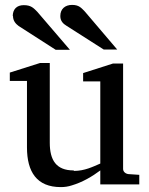

<svg xmlns="http://www.w3.org/2000/svg" viewBox="-20 -751 608 783"><path d="M280 -56C209 -56 183 -98 183 -169V-494H143L20 -455V-421H90V-150C90 -50 130 12 228 12C243 12 258 10 273 5C317 -8 357 -32 389 -56V1H548V-38L504 -41C493 -42 482 -50 482 -62V-492H441L319 -453V-419H389V-84C359 -71 325 -54 282 -54ZM33 -686C33 -666 44 -654 56 -645L207 -548H265L132 -703C117 -718 107 -730 77 -730C48 -730 32 -713 32 -685ZM226 -685C226 -665 238 -654 251 -646L403 -549H458L326 -704C312 -718 303 -731 274 -731C245 -731 226 -714 226 -686Z"/></svg>

Font: Veleka
Style: Regular
Weight: 400
Designer: Stefan Peev, Context Ltd, 2016; SIL International, 1997-2014.
Foundry: Stefan Peev, Context Ltd, 2016
Version: Version 1.000